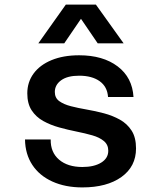

<svg xmlns="http://www.w3.org/2000/svg" viewBox="-20 -805 690 837"><path d="M339 12Q265 12 208.5 -13.5Q152 -39 121 -86Q90 -133 89 -197H201Q200 -141 237.5 -109Q275 -77 339 -77Q390 -77 421 -96Q452 -115 452 -148Q452 -174 433 -190Q414 -206 382.5 -215Q351 -224 313.5 -231.5Q276 -239 238 -249.5Q200 -260 168.5 -277.5Q137 -295 118 -324Q99 -353 99 -398Q99 -447 126.5 -484.5Q154 -522 205 -543Q256 -564 325 -564Q429 -564 493 -515.5Q557 -467 562 -382H451Q448 -427 414.5 -451Q381 -475 325 -475Q274 -475 246.5 -455Q219 -435 219 -404Q219 -378 238.5 -364Q258 -350 289 -342Q320 -334 358 -327.5Q396 -321 433.5 -311Q471 -301 502.5 -283.5Q534 -266 553.5 -236Q573 -206 573 -158Q573 -79 509.5 -33.5Q446 12 339 12ZM147 -616 267 -785H398L519 -616H406L333 -723L260 -616Z"/></svg>

Font: Azeret Mono Medium
Style: Regular
Weight: 500
Designer: Martin Vácha
Foundry: Displaay
Version: Version 1.002